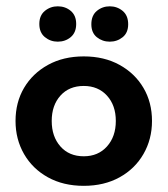

<svg xmlns="http://www.w3.org/2000/svg" viewBox="-20 -593 544 623"><path d="M251.7 10Q185.5 10 135.6 -17.6Q85.7 -45.2 58 -93.2Q30.4 -141.2 30.4 -200.5Q30.4 -260.8 58 -307.8Q85.7 -354.8 135.6 -382.4Q185.6 -410 251.8 -410Q318.1 -410 368 -382.4Q417.9 -354.8 445.5 -307.8Q473.2 -260.8 473.2 -200.5Q473.2 -141.2 445.5 -93.2Q417.9 -45.2 367.9 -17.6Q318 10 251.7 10ZM251.8 -85.9Q298.6 -85.9 327.2 -117.9Q355.8 -149.9 355.8 -200.5Q355.8 -251.1 327.2 -282.6Q298.5 -314.1 251.8 -314.1Q204.2 -314.1 176 -282.6Q147.8 -251.1 147.8 -200.5Q147.8 -149.9 176 -117.9Q204.2 -85.9 251.8 -85.9ZM167.4 -457.8Q143.6 -457.8 125.6 -472.6Q107.6 -487.4 107.6 -515.2Q107.6 -542.9 125.6 -557.7Q143.6 -572.5 167.4 -572.5Q192 -572.5 209.6 -557.7Q227.2 -542.9 227.2 -515.2Q227.2 -487.4 209.6 -472.6Q192 -457.8 167.4 -457.8ZM336.1 -457.8Q312.3 -457.8 294.3 -472.2Q276.4 -486.6 276.4 -514.3Q276.4 -542.8 294.3 -557.7Q312.3 -572.5 336.1 -572.5Q360 -572.5 377.9 -557.7Q395.9 -542.8 395.9 -514.3Q395.9 -486.6 377.9 -472.2Q360 -457.8 336.1 -457.8Z"/></svg>

Font: Rokkitt SemiBold
Style: Regular
Weight: 600
Designer: Vernon Adams
Foundry: Vernon Adams
Version: Version 3.103